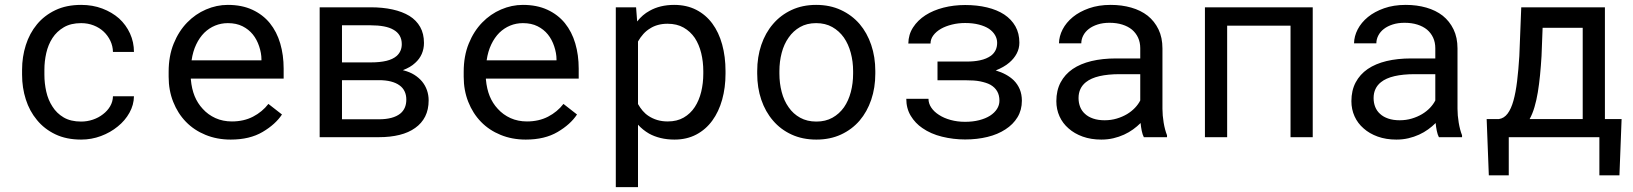

<svg xmlns="http://www.w3.org/2000/svg" viewBox="-20 -558 6641 781"><path d="M310.1 -63.5Q267.6 -63.5 239 -80.3Q210.4 -97.2 193.4 -124.5Q175.8 -151.4 168.2 -185.3Q160.6 -219.2 160.6 -253.9V-274.4Q160.6 -308.6 168.2 -342.3Q175.8 -376 193.4 -403.3Q210.9 -430.2 239.5 -447Q268.1 -463.9 310.1 -463.9Q337.4 -463.9 361.1 -454.6Q384.8 -445.3 401.9 -429.2Q418.9 -413.1 429 -391.8Q439 -370.6 439.5 -346.7H524.9Q524.9 -386.7 508.8 -421.9Q492.7 -457 464.4 -482.9Q435.5 -508.3 396.2 -523.2Q356.9 -538.1 310.1 -538.1Q250 -538.1 205.1 -516.6Q160.2 -495.1 130.4 -459Q100.1 -422.4 85 -374.5Q69.8 -326.7 69.8 -274.4V-253.9Q69.8 -201.2 85 -153.6Q100.1 -106 130.4 -69.8Q160.2 -33.2 205.1 -11.7Q250 9.8 310.1 9.8Q352.1 9.8 390.6 -4.6Q429.2 -19 459 -43.5Q488.8 -67.4 506.6 -99.4Q524.4 -131.3 524.9 -166.5H439.5Q439 -144.5 428 -125.7Q417 -106.9 398.9 -93.3Q380.9 -79.1 357.7 -71.3Q334.5 -63.5 310.1 -63.5Z M918.5 9.8Q995.6 9.8 1048.1 -21.2Q1100.6 -52.2 1127 -92.3L1071.8 -135.3Q1046.9 -103 1009.3 -83.5Q971.7 -64 923.3 -64Q886.7 -64 856.4 -77.6Q826.2 -91.3 804.7 -115.2Q783.7 -137.7 771.7 -167Q759.8 -196.3 756.3 -234.9V-238.3H1133.8V-278.8Q1133.8 -334 1119.9 -381.3Q1106 -428.7 1077.6 -463.9Q1049.3 -498.5 1006.6 -518.3Q963.9 -538.1 906.7 -538.1Q861.3 -538.1 818.1 -519.5Q774.9 -501 741.2 -466.3Q707 -431.2 686.5 -380.6Q666 -330.1 666 -266.1V-245.6Q666 -190.4 684.6 -143.6Q703.1 -96.7 736.3 -62.5Q769.5 -28.3 816.2 -9.3Q862.8 9.8 918.5 9.8ZM906.7 -463.9Q941.4 -463.9 966.6 -451.2Q991.7 -438.5 1008.3 -418Q1024.9 -397.5 1034.2 -369.4Q1043.5 -341.3 1043.5 -316.9V-312.5H759.3Q764.6 -349.1 778.1 -377.2Q791.5 -405.3 811 -424.8Q830.6 -443.8 855 -453.9Q879.4 -463.9 906.7 -463.9Z M1280.3 0H1521.5Q1567.9 0 1605.2 -9.3Q1642.6 -18.6 1668.9 -37.6Q1695.3 -56.2 1709.5 -84.2Q1723.6 -112.3 1723.6 -149.9Q1723.6 -171.4 1716.8 -190.9Q1710 -210.4 1696.8 -226.6Q1683.6 -242.2 1665.3 -253.7Q1647 -265.1 1622.6 -271.5L1618.7 -272.5Q1633.8 -278.3 1646.5 -285.6Q1659.2 -293 1668.9 -302.2Q1686.5 -317.9 1695.6 -338.6Q1704.6 -359.4 1704.6 -383.3Q1704.6 -420.9 1689.2 -448.2Q1673.8 -475.6 1645.5 -493.2Q1616.7 -510.7 1576.7 -519.5Q1536.6 -528.3 1487.8 -528.3H1280.3ZM1371.1 -231.9H1521.5Q1548.8 -231.9 1569.8 -226.6Q1590.8 -221.2 1605 -210.9Q1618.7 -201.2 1625.7 -186.5Q1632.8 -171.9 1632.8 -152.8Q1632.8 -134.3 1626.5 -119.9Q1620.1 -105.5 1607.9 -95.7Q1593.8 -84.5 1572 -78.6Q1550.3 -72.8 1521.5 -72.8H1371.1ZM1371.1 -304.2V-455.1H1487.8Q1517.6 -455.1 1541.3 -450.7Q1564.9 -446.3 1580.6 -437Q1597.2 -427.7 1605.7 -413.1Q1614.3 -398.4 1614.3 -378.4Q1614.3 -363.3 1608.9 -351.3Q1603.5 -339.4 1593.8 -330.6Q1578.1 -316.9 1551.8 -310.5Q1525.4 -304.2 1488.8 -304.2Z M2118.7 9.8Q2195.8 9.8 2248.3 -21.2Q2300.8 -52.2 2327.1 -92.3L2272 -135.3Q2247.1 -103 2209.5 -83.5Q2171.9 -64 2123.5 -64Q2086.9 -64 2056.6 -77.6Q2026.4 -91.3 2004.9 -115.2Q1983.9 -137.7 1971.9 -167Q1960 -196.3 1956.5 -234.9V-238.3H2334V-278.8Q2334 -334 2320.1 -381.3Q2306.2 -428.7 2277.8 -463.9Q2249.5 -498.5 2206.8 -518.3Q2164.1 -538.1 2106.9 -538.1Q2061.5 -538.1 2018.3 -519.5Q1975.1 -501 1941.4 -466.3Q1907.2 -431.2 1886.7 -380.6Q1866.2 -330.1 1866.2 -266.1V-245.6Q1866.2 -190.4 1884.8 -143.6Q1903.3 -96.7 1936.5 -62.5Q1969.7 -28.3 2016.4 -9.3Q2063 9.8 2118.7 9.8ZM2106.9 -463.9Q2141.6 -463.9 2166.7 -451.2Q2191.9 -438.5 2208.5 -418Q2225.1 -397.5 2234.4 -369.4Q2243.7 -341.3 2243.7 -316.9V-312.5H1959.5Q1964.8 -349.1 1978.3 -377.2Q1991.7 -405.3 2011.2 -424.8Q2030.8 -443.8 2055.2 -453.9Q2079.6 -463.9 2106.9 -463.9Z M2484.9 203.1H2575.2V-50.8Q2585 -40 2596.2 -31Q2607.4 -22 2620.1 -14.6Q2641.1 -2.9 2667.2 3.4Q2693.4 9.8 2723.6 9.8Q2773.4 9.8 2812.3 -10.7Q2851.1 -31.2 2877.4 -67.4Q2903.8 -103.5 2917.5 -152.6Q2931.2 -201.7 2931.2 -258.3V-268.6Q2931.2 -327.6 2917.5 -377.2Q2903.8 -426.8 2877.4 -462.4Q2851.1 -498 2812 -518.1Q2772.9 -538.1 2722.2 -538.1Q2693.4 -538.1 2668.2 -532Q2643.1 -525.9 2622.6 -514.2Q2607.9 -506.3 2595.2 -495.4Q2582.5 -484.4 2571.8 -470.7L2567.4 -528.3H2484.9ZM2840.8 -268.6V-258.3Q2840.8 -219.7 2832.3 -184.6Q2823.7 -149.4 2806.2 -122.6Q2788.6 -95.7 2761.2 -79.8Q2733.9 -64 2696.3 -64Q2672.9 -64 2653.6 -69.8Q2634.3 -75.7 2618.7 -85.9Q2605 -94.7 2594.2 -107.4Q2583.5 -120.1 2575.2 -134.8V-389.2Q2584.5 -405.8 2596.7 -419.4Q2608.9 -433.1 2624.5 -442.4Q2638.7 -451.7 2656.5 -456.5Q2674.3 -461.4 2695.3 -461.4Q2733.4 -461.4 2760.7 -445.8Q2788.1 -430.2 2806.2 -403.8Q2823.7 -377 2832.3 -342Q2840.8 -307.1 2840.8 -268.6Z M3060.1 -269V-258.3Q3060.1 -201.2 3076.7 -152.3Q3093.3 -103.5 3124.5 -67.4Q3155.3 -31.2 3200 -10.7Q3244.6 9.8 3300.8 9.8Q3356.4 9.8 3400.9 -10.7Q3445.3 -31.2 3476.6 -67.4Q3507.3 -103.5 3523.9 -152.3Q3540.5 -201.2 3540.5 -258.3V-269Q3540.5 -326.2 3523.9 -375.2Q3507.3 -424.3 3476.6 -460.4Q3445.3 -496.6 3400.6 -517.3Q3356 -538.1 3299.8 -538.1Q3244.1 -538.1 3199.7 -517.3Q3155.3 -496.6 3124.5 -460.4Q3093.3 -424.3 3076.7 -375.2Q3060.1 -326.2 3060.1 -269ZM3150.4 -258.3V-269Q3150.4 -307.6 3159.7 -343Q3168.9 -378.4 3188 -405.3Q3206.5 -432.1 3234.4 -448Q3262.2 -463.9 3299.8 -463.9Q3337.4 -463.9 3365.5 -448Q3393.6 -432.1 3412.6 -405.3Q3431.2 -378.4 3440.7 -343Q3450.2 -307.6 3450.2 -269V-258.3Q3450.2 -219.2 3440.9 -183.8Q3431.6 -148.4 3413.1 -121.6Q3394 -94.7 3366 -79.1Q3337.9 -63.5 3300.8 -63.5Q3263.2 -63.5 3234.9 -79.1Q3206.5 -94.7 3188 -121.6Q3168.9 -148.4 3159.7 -183.8Q3150.4 -219.2 3150.4 -258.3Z M3666.5 -156.2Q3666.5 -116.7 3684.8 -86.7Q3703.1 -56.6 3731.9 -37.1Q3766.1 -13.2 3812 -2Q3857.9 9.3 3905.8 9.3Q3954.6 9.3 3996.6 -1Q4038.6 -11.2 4069.8 -31.7Q4101.1 -51.8 4118.9 -81.1Q4136.7 -110.4 4136.7 -148.4Q4136.7 -173.8 4128.2 -194.6Q4119.6 -215.3 4103.5 -231.4Q4089.8 -244.6 4071.5 -254.6Q4053.2 -264.6 4030.3 -271.5Q4046.4 -277.8 4060.5 -285.9Q4074.7 -293.9 4085.4 -303.2Q4105 -319.8 4115.7 -340.3Q4126.5 -360.8 4126.5 -384.3Q4126.5 -422.4 4110.4 -450.9Q4094.2 -479.5 4064.9 -499Q4035.6 -518.1 3995.1 -527.8Q3954.6 -537.6 3905.8 -537.6Q3859.4 -537.6 3817.6 -526.9Q3775.9 -516.1 3744.6 -496.1Q3712.9 -475.6 3694.1 -446.5Q3675.3 -417.5 3674.8 -380.9H3765.1Q3765.1 -398.9 3776.6 -414.3Q3788.1 -429.7 3807.6 -440.9Q3826.7 -451.7 3852.1 -458Q3877.4 -464.4 3905.8 -464.4Q3937.5 -464.4 3961.9 -458Q3986.3 -451.7 4002.9 -440.9Q4019 -429.7 4027.6 -415Q4036.1 -400.4 4036.1 -383.8Q4036.1 -367.2 4029.8 -354Q4023.4 -340.8 4011.2 -331.5Q4002.4 -325.2 3991 -320.3Q3979.5 -315.4 3965.3 -312.5Q3954.1 -310.1 3940.4 -308.8Q3926.8 -307.6 3911.1 -307.6H3793.5V-231.4H3911.1Q3926.3 -231.4 3940.4 -230.5Q3954.6 -229.5 3966.8 -227.1Q3979 -224.6 3989.7 -221.2Q4000.5 -217.8 4009.3 -212.9Q4026.9 -202.6 4036.1 -186.8Q4045.4 -170.9 4045.4 -148.4Q4045.4 -130.4 4035.4 -114.7Q4025.4 -99.1 4007.3 -87.4Q3988.8 -75.7 3962.9 -69.1Q3937 -62.5 3905.8 -62.5Q3874 -62.5 3846.7 -70.1Q3819.3 -77.6 3799.3 -90.8Q3779.3 -103.5 3768.1 -120.4Q3756.8 -137.2 3756.8 -156.2Z M4632.8 0H4727.1V-7.8Q4718.3 -29.8 4713.4 -59.3Q4708.5 -88.9 4708.5 -115.2V-360.8Q4708.5 -405.3 4692.4 -438.5Q4676.3 -471.7 4648.4 -494.1Q4620.1 -516.1 4581.5 -527.1Q4543 -538.1 4498 -538.1Q4448.7 -538.1 4409.9 -524.4Q4371.1 -510.7 4344.2 -488.8Q4316.9 -466.3 4302.5 -438.5Q4288.1 -410.6 4287.6 -381.8H4378.4Q4378.4 -398.4 4386.5 -413.8Q4394.5 -429.2 4409.2 -440.4Q4423.8 -451.7 4445.1 -458.5Q4466.3 -465.3 4493.2 -465.3Q4522 -465.3 4545.2 -458Q4568.4 -450.7 4584.5 -437.5Q4600.6 -423.8 4609.4 -404.8Q4618.2 -385.7 4618.2 -361.8V-320.3H4519.5Q4464.4 -320.3 4419.7 -309.6Q4375 -298.8 4343.3 -277.3Q4311.5 -255.4 4294.2 -222.7Q4276.9 -189.9 4276.9 -146.5Q4276.9 -113.3 4289.8 -84.7Q4302.7 -56.2 4326.7 -35.6Q4350.1 -14.6 4384 -2.4Q4418 9.8 4460 9.8Q4485.8 9.8 4508.8 4.4Q4531.7 -1 4552.2 -10.3Q4572.3 -19.5 4589.1 -31.7Q4606 -43.9 4619.6 -57.6Q4621.1 -41 4624.3 -25.6Q4627.4 -10.3 4632.8 0ZM4473.1 -68.8Q4446.8 -68.8 4426.8 -75.7Q4406.7 -82.5 4393.6 -94.7Q4380.4 -106.4 4373.8 -123Q4367.2 -139.6 4367.2 -159.2Q4367.2 -179.7 4374.8 -195.8Q4382.3 -211.9 4397 -223.6Q4417.5 -240.2 4452.4 -248.3Q4487.3 -256.3 4534.2 -256.3H4618.2V-149.4Q4610.4 -133.8 4596.7 -119.4Q4583 -105 4564.5 -93.8Q4545.4 -82.5 4522.5 -75.7Q4499.5 -68.8 4473.1 -68.8Z M5319.8 0V-528.3H4881.3V0H4971.7V-453.6H5229.5V0Z M5833 0H5927.2V-7.8Q5918.5 -29.8 5913.6 -59.3Q5908.7 -88.9 5908.7 -115.2V-360.8Q5908.7 -405.3 5892.6 -438.5Q5876.5 -471.7 5848.6 -494.1Q5820.3 -516.1 5781.7 -527.1Q5743.2 -538.1 5698.2 -538.1Q5648.9 -538.1 5610.1 -524.4Q5571.3 -510.7 5544.4 -488.8Q5517.1 -466.3 5502.7 -438.5Q5488.3 -410.6 5487.8 -381.8H5578.6Q5578.6 -398.4 5586.7 -413.8Q5594.7 -429.2 5609.4 -440.4Q5624 -451.7 5645.3 -458.5Q5666.5 -465.3 5693.4 -465.3Q5722.2 -465.3 5745.4 -458Q5768.6 -450.7 5784.7 -437.5Q5800.8 -423.8 5809.6 -404.8Q5818.4 -385.7 5818.4 -361.8V-320.3H5719.7Q5664.6 -320.3 5619.9 -309.6Q5575.2 -298.8 5543.5 -277.3Q5511.7 -255.4 5494.4 -222.7Q5477.1 -189.9 5477.1 -146.5Q5477.1 -113.3 5490 -84.7Q5502.9 -56.2 5526.9 -35.6Q5550.3 -14.6 5584.2 -2.4Q5618.2 9.8 5660.2 9.8Q5686 9.8 5709 4.4Q5731.9 -1 5752.4 -10.3Q5772.5 -19.5 5789.3 -31.7Q5806.2 -43.9 5819.8 -57.6Q5821.3 -41 5824.5 -25.6Q5827.6 -10.3 5833 0ZM5673.3 -68.8Q5647 -68.8 5627 -75.7Q5606.9 -82.5 5593.8 -94.7Q5580.6 -106.4 5574 -123Q5567.4 -139.6 5567.4 -159.2Q5567.4 -179.7 5575 -195.8Q5582.5 -211.9 5597.2 -223.6Q5617.7 -240.2 5652.6 -248.3Q5687.5 -256.3 5734.4 -256.3H5818.4V-149.4Q5810.5 -133.8 5796.9 -119.4Q5783.2 -105 5764.6 -93.8Q5745.6 -82.5 5722.7 -75.7Q5699.7 -68.8 5673.3 -68.8Z M6077.1 -73.7H6027.3L6036.1 155.3H6117.2V0H6485.8V155.3H6567.4L6576.2 -73.7H6508.3V-528.3H6168L6160.2 -330.1Q6156.7 -273.4 6151.1 -227.5Q6145.5 -181.6 6136.2 -148.4Q6127 -115.2 6112.5 -95.9Q6098.1 -76.7 6077.1 -73.7ZM6250.5 -330.1 6254.9 -444.8H6418V-73.7H6202.1Q6213.9 -95.2 6221.9 -122.6Q6230 -149.9 6235.4 -182.6Q6240.7 -214.8 6244.4 -252Q6248 -289.1 6250.5 -330.1Z"/></svg>

Font: Roboto Mono
Style: Regular
Weight: 400
Monospace: yes
Designer: Google
Version: Version 3.000